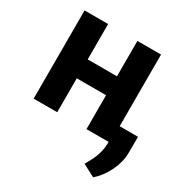

<svg xmlns="http://www.w3.org/2000/svg" viewBox="-168 -662 957 996"><g transform="rotate(30 311.0 -164.0)"><path d="M512.2 0H370.6V-203.1H195.3V0H54.2V-528.3H195.3V-316.4H370.6V-528.3H512.2ZM525.4 199.2 451.7 160.6 469.2 128.9Q502 69.3 502.9 10.3V-99.1H622.1L621.6 -1.5Q621.1 52.7 594.2 107.9Q567.4 163.1 525.4 199.2Z"/></g></svg>

Font: RobotoInd
Style: Bold
Weight: 700
Designer: Google
Version: Version 2.001150; 2014